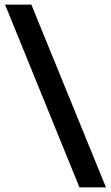

<svg xmlns="http://www.w3.org/2000/svg" viewBox="-20 -693 483 836"><path d="M116.5 -673 441.5 123H326L2 -673Z"/></svg>

Font: Anek Devanagari SemiBold
Style: Regular
Weight: 600
Designer: Kailash Malviya (Devanagari) & Yesha Goshar (Latin)
Foundry: Ek Type
Version: Version 1.003